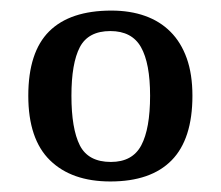

<svg xmlns="http://www.w3.org/2000/svg" viewBox="-20 -702 415 361"><path d="M114.3 -522Q114.3 -460 130.1 -428.7Q146 -397.5 188.5 -397.5Q229 -397.5 245.6 -428.7Q262.2 -460 262.2 -522Q262.2 -583 245.1 -613.3Q228 -643.6 187.5 -643.6Q146 -643.6 130.1 -613.3Q114.3 -583 114.3 -522ZM341.8 -522Q341.8 -440.4 302.7 -400.6Q263.7 -360.8 187.5 -360.8Q114.7 -360.8 74 -400.6Q33.2 -440.4 33.2 -522Q33.2 -604 72.5 -643.1Q111.8 -682.1 189.5 -682.1Q224.6 -682.1 252.7 -672.1Q280.8 -662.1 300.5 -642.3Q320.3 -622.6 331.1 -592.5Q341.8 -562.5 341.8 -522Z"/></svg>

Font: MUA Office
Style: Regular
Weight: 400
Designer: Khon Soe Zaw Thu
Foundry: Myanmar Unicode
Version: Version 2.10 June 24, 2017